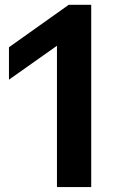

<svg xmlns="http://www.w3.org/2000/svg" viewBox="-20 -762 476 782"><path d="M212 0V-659L260 -609.5L16.5 -437.5V-569.5L260 -742.5H351.5V0Z"/></svg>

Font: Encode Sans SemiExpanded SemiBold
Style: Regular
Weight: 600
Width: 6
Designer: Multiple Designers
Foundry: Impallari Type
Version: Version 3.002